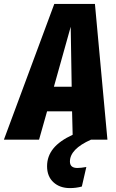

<svg xmlns="http://www.w3.org/2000/svg" viewBox="-72 -715 593 983"><path d="M286 112Q286 145 324 145Q342 145 370 140L347 240Q318 248 286 248Q234 248 201.5 218Q169 188 169 136Q169 85 201 45.5Q233 6 300 -25L297 -145H169L128 0H-52L206 -695H414L478 0H394Q286 48 286 112ZM204 -271H295L290 -578Z"/></svg>

Font: Fira Sans Extra Condensed ExtraBold
Style: Italic
Weight: 800
Width: 3
Italic angle: -8°
Designer: Carrois Corporate & Edenspiekermann AG
Foundry: Carrois Corporate GbR & Edenspiekermann AG
Version: Version 4.203